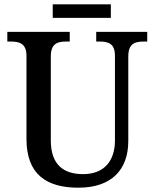

<svg xmlns="http://www.w3.org/2000/svg" viewBox="-20 -862 719 892"><path d="M225 -779H495V-842H225ZM344 10C498 10 576 -73 576 -207V-599C576 -661 608 -669 649 -669H664V-714H427V-669H442C482 -669 514 -661 514 -603V-209C514 -115 464 -53 366 -53C277 -53 216 -95 216 -210V-599C216 -661 248 -669 289 -669H304V-714H14V-669H29C69 -669 103 -661 103 -603V-216C103 -53 195 10 344 10Z"/></svg>

Font: Noto Serif Bengali SemiCondensed
Style: Regular
Weight: 400
Width: 4
Designer: Juan Bruce, Universal Thirst, Indian Type Foundry and the Monotype Design Team.
Foundry: Monotype Imaging Inc.
Version: Version 2.003